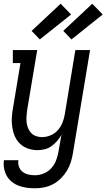

<svg xmlns="http://www.w3.org/2000/svg" viewBox="-21 -799 572 1032"><path d="M167 213Q144 213 122 210Q100 207 80 199.5Q60 192 43 178.5Q26 165 15.5 146.5Q5 128 1 106Q-3 84 0 62H78Q75 80 81 97Q87 114 100.5 124.5Q114 135 131.5 139Q149 143 167 143Q191 143 215 133Q239 123 256 103.5Q273 84 281.5 60.5Q290 37 294 13L309 -74Q299 -56 285.5 -40.5Q272 -25 255 -13Q238 -1 218.5 3.5Q199 8 180 8Q154 8 129.5 -0.5Q105 -9 87 -26Q69 -43 59 -66Q49 -89 45 -114.5Q41 -140 42.5 -166.5Q44 -193 49 -219L89 -460H48V-530H179L125 -208Q123 -191 121.5 -174Q120 -157 122 -141Q124 -125 130 -110Q136 -95 146.5 -84Q157 -73 172.5 -67.5Q188 -62 204 -62Q227 -62 249.5 -71Q272 -80 288.5 -98Q305 -116 314 -138Q323 -160 327 -183L384 -530H463L371 24Q367 49 359.5 73Q352 97 338.5 119Q325 141 306 160Q287 179 264 191Q241 203 216.5 208Q192 213 167 213ZM363 -587 319 -633 475 -779 531 -721ZM193 -587 149 -633 305 -779 361 -721Z"/></svg>

Font: Iosevka Slab
Style: Italic
Weight: 400
Italic angle: -9°
Monospace: yes
Designer: Belleve Invis
Foundry: Belleve Invis
Version: Version 11.1.0; ttfautohint (v1.8.3)